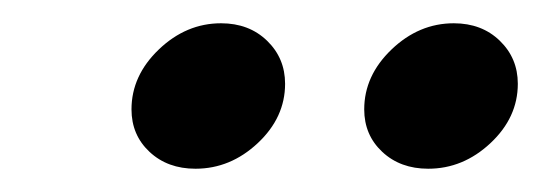

<svg xmlns="http://www.w3.org/2000/svg" viewBox="-20 -793 465 165"><path d="M93 -699Q93 -728 116.5 -750.5Q140 -773 170 -773Q194 -773 209.5 -758Q225 -743 225 -721Q225 -692 201.5 -670Q178 -648 148 -648Q124 -648 108.5 -662.5Q93 -677 93 -699ZM293 -699Q293 -728 316.5 -750.5Q340 -773 370 -773Q394 -773 409.5 -758Q425 -743 425 -721Q425 -692 401.5 -670Q378 -648 348 -648Q324 -648 308.5 -662.5Q293 -677 293 -699Z"/></svg>

Font: Open Sauce Two
Style: Italic
Weight: 400
Italic angle: -10°
Designer: Alfredo Marco Pradil
Foundry: Creative Sauce Fz LLC
Version: Version 1.477